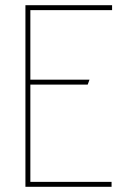

<svg xmlns="http://www.w3.org/2000/svg" viewBox="-20 -720 491 740"><path d="M410 0V-19H97V-394H318L325 -413H97V-681H412V-700H78V0Z"/></svg>

Font: Advent Pro
Style: Thin
Weight: 100
Designer: Andreas Kalpakidis
Foundry: Andreas Kalpakidis
Version: Version 2.002 2007